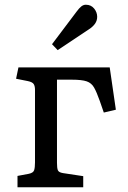

<svg xmlns="http://www.w3.org/2000/svg" viewBox="-20 -792 540 812"><path d="M54 0V-48L102 -57Q121 -61 124.5 -72.5Q128 -84 128 -105V-412Q128 -428 122.5 -436.5Q117 -445 98 -449L48 -459L58 -507H444L470 -328L419 -316L402 -365Q389 -402 378 -421.5Q367 -441 346.5 -448Q326 -455 284 -455H221V-103Q221 -82 224.5 -72.5Q228 -63 246 -60L332 -47V0ZM224 -580 200 -605 304 -743Q315 -758 324 -765Q333 -772 343 -772Q365 -772 378 -756Q391 -740 391 -721Q391 -705 382 -692Q373 -679 356 -668Z"/></svg>

Font: Literata 12pt
Style: Regular
Weight: 400
Designer: Latin by Veronika Burian and Jose Scaglione. Greek by Irene Vlachou. Cyrillic by Vera Evstafieva.
Foundry: TypeTogether
Version: Version 3.002